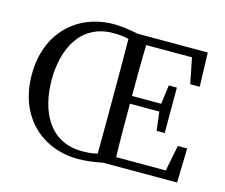

<svg xmlns="http://www.w3.org/2000/svg" viewBox="-106 -894 1235 1054"><g transform="rotate(15 511.5 -367.0)"><path d="M516 -339C516 -238 516 -139 515 -41C488 -33 462 -31 428 -31C241 -31 166 -191 166 -367C166 -542 241 -702 429 -702C461 -702 487 -699 515 -692C516 -593 516 -493 516 -393ZM929 -195 900 -48H618C615 -145 615 -243 615 -351H782L795 -245H841V-503H795L781 -395H615C615 -494 615 -590 618 -685H878L907 -540H961L955 -733H557C503 -744 456 -750 418 -750C217 -750 53 -610 53 -367C53 -124 216 16 418 16C456 16 503 11 557 0H977L982 -195Z"/></g></svg>

Font: Noto Serif SC Medium
Style: Regular
Weight: 500
Designer: Ryoko NISHIZUKA 西塚涼子 (kana & ideographs); Frank Grießhammer (Latin, Greek & Cyrillic); Wenlong ZHANG 张文龙 (bopomofo); San
Foundry: Adobe Systems Incorporated
Version: Version 1.001;PS 1.001;hotconv 16.6.54;makeotf.lib2.5.65590